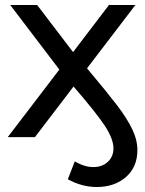

<svg xmlns="http://www.w3.org/2000/svg" viewBox="-20 -550 581 770"><path d="M448.5 -129C421.5 -164.3 381.7 -213.3 329 -276L523 -530H417L273 -341L129 -530H21L218 -271L11 0H120L275 -203C335 -133.7 376.7 -81.3 400 -46C423.3 -10.7 435 19.7 435 45C435 67 427.5 85 412.5 99C397.5 113 378 120 354 120C330 120 305.3 112.3 280 97L252 169C290 189.7 328.7 200 368 200C415.3 200 454.3 186.7 485 160C515.7 133.3 531 97.3 531 52C531 24.7 524 -3.5 510 -32.5C496 -61.5 475.5 -93.7 448.5 -129Z"/></svg>

Font: ICO Headline
Style: Regular
Weight: 500
Designer: Julieta Ulanovsky
Foundry: Julieta Ulanovsky
Version: Version 7.200